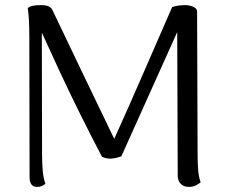

<svg xmlns="http://www.w3.org/2000/svg" viewBox="-20 -722 890 753"><path d="M755 -114Q755 -85 757 -57Q759 -29 767 -7Q761 -2 749.5 4.5Q738 11 720 11Q701 11 689 -1Q677 -13 677 -33L675 -603L688 -625L456 -109Q434 -101 416 -100Q398 -99 380 -107Q339 -185 296.5 -270.5Q254 -356 213 -444Q172 -532 134 -616L144 -606L145 -114Q145 -85 147.5 -54Q150 -23 158 -1Q152 4 144 7.5Q136 11 125 11Q110 11 103 1Q96 -9 96 -26L95 -579Q95 -616 93.5 -642.5Q92 -669 89 -690Q94 -696 107 -699Q120 -702 142 -702Q157 -702 167 -698.5Q177 -695 184 -686Q247 -554 310 -422.5Q373 -291 435 -163L421 -162Q449 -223 479 -291Q509 -359 539.5 -429Q570 -499 599.5 -566.5Q629 -634 655 -694Q669 -699 682.5 -700.5Q696 -702 704 -702Q723 -702 737.5 -695.5Q752 -689 753 -678Z"/></svg>

Font: Arima
Style: Regular
Weight: 400
Designer: Joana Correia and Natanael Gama
Foundry: NDISCOVER
Version: Version 1.101;gftools[0.9.23]